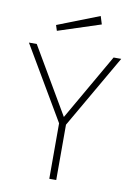

<svg xmlns="http://www.w3.org/2000/svg" viewBox="-100 -1000 744 1063"><g transform="rotate(10 271.5 -468.5)"><path d="M378 -937 143 -845 153 -814 392 -892ZM531 -723H488L274 -351L56 -723H12L254 -312V0H293V-311Z"/></g></svg>

Font: United Sans Thin
Style: Regular
Weight: 100
Designer: Pablo Impallari, Rodrigo Fuenzalida (Modified by Dan O. Williams)
Version: Version 1.000;PS 001.000;hotconv 1.0.88;makeotf.lib2.5.64775